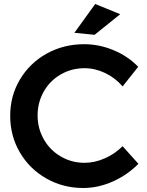

<svg xmlns="http://www.w3.org/2000/svg" viewBox="-20 -930 736 960"><path d="M403 -589Q338 -589 284 -558Q230 -527 199 -472.5Q168 -418 168 -353Q168 -288 199 -233.5Q230 -179 284 -147.5Q338 -116 403 -116Q453 -116 503.5 -138Q554 -160 593 -199L672 -111Q617 -55 544 -22.5Q471 10 396 10Q295 10 211 -38Q127 -86 79 -168.5Q31 -251 31 -351Q31 -451 80 -533Q129 -615 213.5 -662Q298 -709 401 -709Q476 -709 548 -679Q620 -649 671 -596L593 -498Q556 -541 505.5 -565Q455 -589 403 -589ZM456 -910 581 -859 453 -756 352 -766Z"/></svg>

Font: Montserrat Medium
Style: Regular
Weight: 500
Designer: Julieta Ulanovsky
Foundry: Julieta Ulanovsky
Version: Version 6.001